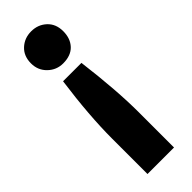

<svg xmlns="http://www.w3.org/2000/svg" viewBox="-251 -566 783 783"><g transform="rotate(-45 140.5 -174.5)"><path d="M217 -4V199H64V-4Q64 -137 88 -312H106H175H194Q217 -130 217 -4ZM140 -363Q102 -363 74.5 -389.5Q47 -416 47 -456Q47 -498 74 -523Q101 -548 140 -548Q179 -548 206 -523Q233 -498 233 -456Q233 -414 209 -388.5Q185 -363 140 -363Z"/></g></svg>

Font: Repo
Style: Bold
Weight: 700
Designer: Stefan Peev
Foundry: Context Ltd
Version: Version 001.000